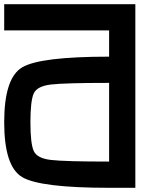

<svg xmlns="http://www.w3.org/2000/svg" viewBox="-20 -895 790 915"><path d="M0 -312.5Q0 -523.4 85.9 -574.2Q171.9 -625 500 -625V-750H0V-875H625V0H500Q171.9 0 85.9 -50.8Q0 -101.6 0 -312.5ZM125 -312.5Q125 -210.9 140.6 -175.8Q156.2 -140.6 222.7 -132.8Q289.1 -125 500 -125V-500Q289.1 -500 222.7 -492.2Q156.2 -484.4 140.6 -449.2Q125 -414.1 125 -312.5Z"/></svg>

Font: CraftyPE
Style: Regular
Weight: 400
Designer: Erek Butcher
Foundry: Haunted Coop
Version: Version 0.018;April 4, 2024;FontCreator 15.0.0.2962 64-bit